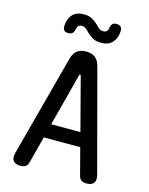

<svg xmlns="http://www.w3.org/2000/svg" viewBox="-138 -1034 876 1130"><g transform="rotate(15 300.0 -469.0)"><path d="M211 -273H389L305 -594Q303 -600 300 -600Q297 -600 295 -594ZM454 -23 411 -187H189L146 -23Q142 -7 131 1.5Q120 10 98 10Q68 10 55 -6.5Q42 -23 51 -57L215 -673Q224 -707 244.5 -723.5Q265 -740 300 -740Q335 -740 355.5 -723.5Q376 -707 385 -673L549 -57Q558 -23 545 -6.5Q532 10 502 10Q480 10 469 1.5Q458 -7 454 -23ZM206 -851Q202 -833 193.5 -825Q185 -817 170 -817Q152 -817 143.5 -825.5Q135 -834 136 -852Q137 -895 161 -921.5Q185 -948 230 -948Q261 -948 280 -937.5Q299 -927 312 -914.5Q325 -902 336 -891.5Q347 -881 365 -881Q373 -881 378.5 -883.5Q384 -886 387 -889.5Q390 -893 392 -898.5Q394 -904 394 -909Q398 -927 406 -935Q414 -943 429 -943Q447 -943 456 -934.5Q465 -926 464 -908Q463 -866 439 -839Q415 -812 370 -812Q339 -812 320 -822.5Q301 -833 288 -845.5Q275 -858 264 -868.5Q253 -879 235 -879Q228 -879 222.5 -876.5Q217 -874 214 -870.5Q211 -867 209 -861.5Q207 -856 206 -851Z"/></g></svg>

Font: Maple Mono Medium
Style: Regular
Weight: 500
Monospace: yes
Designer: subframe7536
Version: Version 7.000